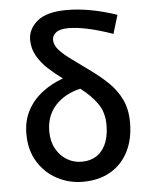

<svg xmlns="http://www.w3.org/2000/svg" viewBox="-56 -856 716 917"><g transform="rotate(-5 301.5 -398.0)"><path d="M304 14Q239 14 182 -16Q125 -46 90 -102.5Q55 -159 55 -237Q55 -301 81.5 -350Q108 -399 153 -433Q198 -467 252 -486Q216 -512 184 -541.5Q152 -571 132 -606Q112 -641 112 -683Q112 -735 157 -772.5Q202 -810 299 -810Q408 -810 538 -766L511 -677Q380 -723 299 -723Q258 -723 239.5 -708.5Q221 -694 221 -674Q221 -648 243.5 -623.5Q266 -599 302.5 -573Q339 -547 382 -515Q430 -481 469 -443.5Q508 -406 530.5 -359Q553 -312 553 -248Q553 -170 523.5 -111Q494 -52 438.5 -19Q383 14 304 14ZM330 -430Q254 -412 209.5 -363Q165 -314 165 -240Q165 -191 185 -155.5Q205 -120 237 -101Q269 -82 306 -82Q371 -82 405.5 -126Q440 -170 440 -247Q440 -309 408.5 -352Q377 -395 330 -430Z"/></g></svg>

Font: Source Han Sans TC Medium
Style: Regular
Weight: 500
Designer: Ryoko NISHIZUKA Ë•øÂ°öÊ∂ºÂ≠ê (kana, bopomofo & ideographs); Paul D. Hunt (Latin, Greek & Cyrillic); Sandoll Communicatio
Foundry: Adobe
Version: Version 2.004;hotconv 1.0.118;makeotfexe 2.5.65603